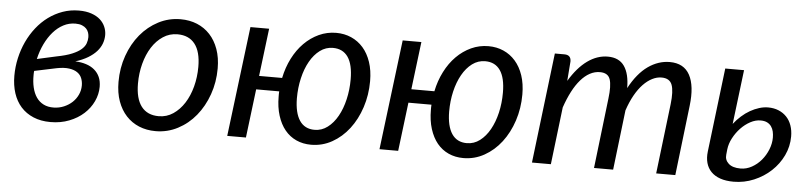

<svg xmlns="http://www.w3.org/2000/svg" viewBox="-37 -693 3711 880"><g transform="rotate(5 1818.0 -253.0)"><path d="M426 -411.5Q426 -391.5 419 -372.5Q412 -353.5 396.8 -336.2Q381.5 -319 357.5 -304.5Q333.5 -290 300 -279.5Q327.5 -278.5 350 -271.2Q372.5 -264 388.5 -250.5Q404.5 -237 413 -217.8Q421.5 -198.5 421.5 -173Q421.5 -138.5 406.2 -106Q391 -73.5 363.2 -48.2Q335.5 -23 296.5 -7.8Q257.5 7.5 210.5 7.5Q166 7.5 131.8 -7Q97.5 -21.5 74.2 -47.5Q51 -73.5 39.2 -109.8Q27.5 -146 27.5 -189.5Q27.5 -231 36.5 -271Q45.5 -311 62.2 -347Q79 -383 103 -413.5Q127 -444 157 -466Q187 -488 222.2 -500.5Q257.5 -513 297 -513Q330 -513 354.5 -504.5Q379 -496 394.8 -481.8Q410.5 -467.5 418.2 -449.2Q426 -431 426 -411.5ZM116 -219.5Q115.5 -215 115.2 -210.5Q115 -206 115 -201.5Q114.5 -169.5 120.8 -143.2Q127 -117 140 -98.2Q153 -79.5 173 -69.5Q193 -59.5 220 -60Q245 -60.5 266.8 -69.8Q288.5 -79 304.8 -94.2Q321 -109.5 330.2 -129.5Q339.5 -149.5 339.5 -172Q339.5 -190 333.2 -205.5Q327 -221 312.5 -231Q298 -241 274.8 -244.2Q251.5 -247.5 218 -241ZM286 -452Q256.5 -452 230.8 -438.5Q205 -425 184 -401Q163 -377 147.5 -344.8Q132 -312.5 123.5 -275L211.5 -294.5Q256 -303 283.2 -314.5Q310.5 -326 325.2 -339.2Q340 -352.5 345 -366.8Q350 -381 350 -395Q350 -405.5 346.8 -415.8Q343.5 -426 336 -434Q328.5 -442 316.2 -447Q304 -452 286 -452Z M702.5 -62.5Q739 -62.5 768.8 -82.5Q798.5 -102.5 819.8 -135.8Q841 -169 852.5 -212.5Q864 -256 864 -303.5Q864 -373.5 836.2 -408.8Q808.5 -444 756.5 -444Q719.5 -444 689.8 -424.2Q660 -404.5 639 -371.5Q618 -338.5 606.5 -295Q595 -251.5 595 -204Q595 -134 622.5 -98.2Q650 -62.5 702.5 -62.5ZM694 7Q652.5 7 618 -7.2Q583.5 -21.5 558.5 -48.5Q533.5 -75.5 519.5 -114.5Q505.5 -153.5 505.5 -203.5Q505.5 -267.5 525.5 -324Q545.5 -380.5 580.5 -422.8Q615.5 -465 662.8 -489.5Q710 -514 764.5 -514Q806 -514 840.5 -499.8Q875 -485.5 900 -458.5Q925 -431.5 939 -392.5Q953 -353.5 953 -304Q953 -240.5 933 -184Q913 -127.5 878.2 -85Q843.5 -42.5 796 -17.8Q748.5 7 694 7Z M1654 -307Q1654 -243 1635.2 -186Q1616.5 -129 1583.5 -86Q1550.5 -43 1505.8 -18Q1461 7 1409.5 7Q1372 7 1341.2 -7Q1310.5 -21 1288.8 -47.5Q1267 -74 1254.8 -112.8Q1242.5 -151.5 1242.5 -200.5Q1242.5 -206.5 1242.5 -212.2Q1242.5 -218 1243 -224H1137L1109.5 0H1023.5L1086 -506H1172L1145 -286.5H1251Q1261 -335.5 1282.2 -377.2Q1303.5 -419 1333.5 -449.2Q1363.5 -479.5 1401 -496.8Q1438.5 -514 1480.5 -514Q1518 -514 1549.8 -500Q1581.5 -486 1604.8 -459.5Q1628 -433 1641 -394.5Q1654 -356 1654 -307ZM1419.5 -62.5Q1452.5 -62.5 1479.2 -82.8Q1506 -103 1525 -137Q1544 -171 1554.2 -215Q1564.5 -259 1564.5 -307Q1564.5 -375.5 1540.8 -409.8Q1517 -444 1471.5 -444Q1438.5 -444 1411.8 -424Q1385 -404 1366 -370.2Q1347 -336.5 1336.8 -292.5Q1326.5 -248.5 1326.5 -200Q1327 -132.5 1350.5 -97.5Q1374 -62.5 1419.5 -62.5Z M2354.5 -307Q2354.5 -243 2335.8 -186Q2317 -129 2284 -86Q2251 -43 2206.2 -18Q2161.5 7 2110 7Q2072.5 7 2041.8 -7Q2011 -21 1989.2 -47.5Q1967.5 -74 1955.2 -112.8Q1943 -151.5 1943 -200.5Q1943 -206.5 1943 -212.2Q1943 -218 1943.5 -224H1837.5L1810 0H1724L1786.5 -506H1872.5L1845.5 -286.5H1951.5Q1961.5 -335.5 1982.8 -377.2Q2004 -419 2034 -449.2Q2064 -479.5 2101.5 -496.8Q2139 -514 2181 -514Q2218.5 -514 2250.2 -500Q2282 -486 2305.2 -459.5Q2328.5 -433 2341.5 -394.5Q2354.5 -356 2354.5 -307ZM2120 -62.5Q2153 -62.5 2179.8 -82.8Q2206.5 -103 2225.5 -137Q2244.5 -171 2254.8 -215Q2265 -259 2265 -307Q2265 -375.5 2241.2 -409.8Q2217.5 -444 2172 -444Q2139 -444 2112.2 -424Q2085.5 -404 2066.5 -370.2Q2047.5 -336.5 2037.2 -292.5Q2027 -248.5 2027 -200Q2027.5 -132.5 2051 -97.5Q2074.5 -62.5 2120 -62.5Z M2425.5 0 2486.5 -507H2530.5Q2561 -507 2561 -477L2554 -387Q2591.5 -449.5 2636.2 -481.8Q2681 -514 2730 -514Q2781.5 -514 2806 -478.8Q2830.5 -443.5 2830.5 -378Q2868 -447.5 2915.2 -480.8Q2962.5 -514 3015 -514Q3080 -514 3107 -464Q3134 -414 3123 -322.5L3085 0H2997L3035.5 -322.5Q3042.5 -382 3031.8 -411Q3021 -440 2983.5 -440Q2962 -440 2940.8 -429.2Q2919.5 -418.5 2899.5 -397.8Q2879.5 -377 2862.2 -346.2Q2845 -315.5 2831.5 -275.5V-275L2799 0H2711L2749 -322.5Q2756.5 -382 2747 -411Q2737.5 -440 2700 -440Q2676 -440 2653.8 -428Q2631.5 -416 2611.8 -393.2Q2592 -370.5 2575 -337.8Q2558 -305 2544 -264L2512.5 0Z M3357 -506.5 3326.5 -256.5Q3342 -276.5 3360.8 -293.2Q3379.5 -310 3399.8 -321.5Q3420 -333 3441 -339.5Q3462 -346 3482 -346Q3509 -346 3530.5 -337Q3552 -328 3567.2 -312Q3582.5 -296 3590.5 -273Q3598.5 -250 3598.5 -222.5Q3598.5 -176.5 3578.8 -135Q3559 -93.5 3525.2 -62Q3491.5 -30.5 3447 -11.8Q3402.5 7 3353.5 7Q3318 7 3292 -2Q3266 -11 3249.8 -27.8Q3233.5 -44.5 3227 -68Q3220.5 -91.5 3224 -120.5L3270.5 -506.5ZM3309.5 -114Q3306.5 -89.5 3324.8 -72.8Q3343 -56 3380 -56Q3407 -56 3431.8 -69.8Q3456.5 -83.5 3475 -105.5Q3493.5 -127.5 3504.5 -155Q3515.5 -182.5 3515.5 -210Q3515.5 -224.5 3512.5 -237.8Q3509.5 -251 3502.2 -261.2Q3495 -271.5 3483 -277.5Q3471 -283.5 3453 -283.5Q3429.5 -283.5 3405.8 -270.8Q3382 -258 3362.2 -237.2Q3342.5 -216.5 3328.8 -190.5Q3315 -164.5 3312 -138Z"/></g></svg>

Font: Lato
Style: Italic
Weight: 400
Italic angle: -7°
Designer: Lukasz Dziedzic
Foundry: tyPoland Lukasz Dziedzic
Version: Version 2.007; 2014-02-27